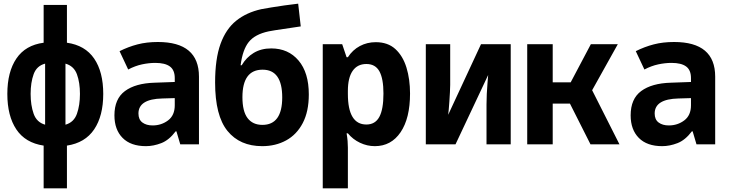

<svg xmlns="http://www.w3.org/2000/svg" viewBox="-20 -787 3981 1047"><path d="M218 240V7Q118 -8 69 -81.5Q20 -155 20 -275Q20 -395 69.5 -468Q119 -541 218 -554V-760H345V-554Q444 -540 493.5 -467.5Q543 -395 543 -275Q543 -155 493.5 -81.5Q444 -8 345 7V240ZM147 -275Q147 -213 163.5 -166.5Q180 -120 226 -107V-440Q180 -428 163.5 -382.5Q147 -337 147 -275ZM416 -275Q416 -337 399.5 -382Q383 -427 337 -440V-107Q383 -120 399.5 -166.5Q416 -213 416 -275Z M776 10Q693 10 648.5 -35Q604 -80 604 -158Q604 -248 661.5 -290.5Q719 -333 823 -336L933 -340V-361Q933 -405 906.5 -424.5Q880 -444 827 -444Q792 -444 754.5 -436Q717 -428 679 -408L632 -508Q680 -532 730 -545Q780 -558 841 -558Q1065 -558 1065 -369V0H963L942 -71H938Q902 -23 859.5 -6.5Q817 10 776 10ZM812 -103Q860 -103 896.5 -130.5Q933 -158 933 -213V-252L865 -250Q735 -247 735 -168Q735 -135 756.5 -119Q778 -103 812 -103Z M1410 10Q1288 10 1220.5 -73Q1153 -156 1153 -337Q1153 -466 1182.5 -547.5Q1212 -629 1268 -674Q1324 -719 1405 -737Q1426 -741 1459.5 -746.5Q1493 -752 1531.5 -757.5Q1570 -763 1606 -767L1620 -643Q1576 -636 1526 -629Q1476 -622 1445 -616Q1370 -600 1336.5 -558Q1303 -516 1292 -431H1298Q1323 -474 1363.5 -498.5Q1404 -523 1459 -523Q1552 -523 1608 -457Q1664 -391 1664 -272Q1664 -179 1631 -116Q1598 -53 1540.5 -21.5Q1483 10 1410 10ZM1411 -106Q1519 -106 1519 -256Q1519 -407 1412 -407Q1302 -407 1302 -257Q1302 -180 1330 -143Q1358 -106 1411 -106Z M1740 240V-546H1846L1870 -475H1877Q1903 -515 1942.5 -536Q1982 -557 2029 -557Q2095 -557 2136 -519.5Q2177 -482 2196.5 -418.5Q2216 -355 2216 -277Q2216 -142 2164.5 -66Q2113 10 2024 10Q1982 10 1943 -8.5Q1904 -27 1877 -60H1870Q1874 -37 1875.5 -18Q1877 1 1877 18V240ZM1978 -108Q2026 -108 2048.5 -149.5Q2071 -191 2071 -277Q2071 -358 2049 -398Q2027 -438 1978 -438Q1929 -438 1903 -400.5Q1877 -363 1877 -291V-275Q1877 -108 1978 -108Z M2302 0V-546H2435V-324Q2435 -307 2433.5 -283Q2432 -259 2430.5 -234Q2429 -209 2427 -189Q2425 -169 2424 -161L2603 -546H2765V0H2633V-218Q2633 -243 2634.5 -275Q2636 -307 2638.5 -335Q2641 -363 2642 -378L2464 0Z M2855 0V-546H2994V-338H3092L3202 -546H3349L3209 -295L3358 0H3200L3088 -222H2994V0Z M3591 10Q3508 10 3463.5 -35Q3419 -80 3419 -158Q3419 -248 3476.5 -290.5Q3534 -333 3638 -336L3748 -340V-361Q3748 -405 3721.5 -424.5Q3695 -444 3642 -444Q3607 -444 3569.5 -436Q3532 -428 3494 -408L3447 -508Q3495 -532 3545 -545Q3595 -558 3656 -558Q3880 -558 3880 -369V0H3778L3757 -71H3753Q3717 -23 3674.5 -6.5Q3632 10 3591 10ZM3627 -103Q3675 -103 3711.5 -130.5Q3748 -158 3748 -213V-252L3680 -250Q3550 -247 3550 -168Q3550 -135 3571.5 -119Q3593 -103 3627 -103Z"/></svg>

Font: Noto Sans Mono SemiCondensed
Style: Bold
Weight: 700
Width: 4
Designer: Monotype Design Team
Foundry: Monotype Imaging Inc.
Version: Version 2.014